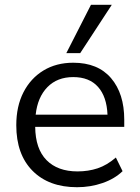

<svg xmlns="http://www.w3.org/2000/svg" viewBox="-20 -773 584 802"><path d="M48 0ZM302 9Q184 9 116 -59.5Q48 -128 48 -250Q48 -329 78 -387.5Q108 -446 161.5 -478.5Q215 -511 286 -511Q389 -511 444 -446.5Q499 -382 499 -273V-243H127Q128 -151 174.5 -104Q221 -57 304 -57Q349 -57 388 -70Q427 -83 464 -115L492 -58Q459 -26 408.5 -8.5Q358 9 302 9ZM286 -451Q219 -451 178 -409Q137 -367 129 -294H429Q426 -369 389.5 -410Q353 -451 286 -451ZM257 -551 360 -753H447L315 -551Z"/></svg>

Font: Winston
Style: Regular
Weight: 400
Designer: Original fonts by Vernon Adams / Changes by Cristiano Sobral
Foundry: Original fonts by Vernon Adams / Changes by Cristiano Sobral
Version: Version 2.503;July 17, 2020;FontCreator 13.0.0.2655 64-bit